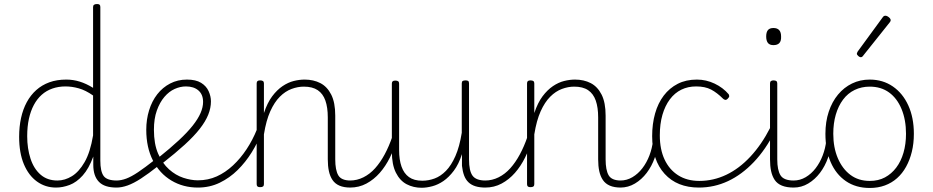

<svg xmlns="http://www.w3.org/2000/svg" viewBox="-20 -914 4630 953"><path d="M258 17Q205 17 163.5 -13Q122 -43 98.5 -99Q75 -155 75 -235Q75 -285 84.5 -328.5Q94 -372 113 -407Q132 -442 160 -467Q188 -492 225 -505.5Q262 -519 309 -519Q343 -519 375.5 -509Q408 -499 442 -478V-879Q442 -887 447 -890.5Q452 -894 462 -894Q471 -894 474.5 -890.5Q478 -887 478 -879V-117Q478 -63 494.5 -40.5Q511 -18 560 -18Q566 -18 569.5 -12.5Q573 -7 573 -0.5Q573 6 569.5 11.5Q566 17 559 17Q529 17 507 10Q485 3 471 -11.5Q457 -26 450 -47Q443 -68 443 -96V-137Q421 -77 390.5 -43Q360 -9 325.5 4Q291 17 258 17ZM265 -18Q302 -18 337 -39.5Q372 -61 400 -109.5Q428 -158 442 -242V-440Q405 -466 371 -475.5Q337 -485 305 -485Q270 -485 240 -474.5Q210 -464 187 -443.5Q164 -423 148 -393Q132 -363 123.5 -324.5Q115 -286 115 -238Q115 -177 131.5 -126.5Q148 -76 181.5 -47Q215 -18 265 -18Z M558 17Q549 17 544 11.5Q539 6 539 -0.5Q539 -7 544 -12.5Q549 -18 558 -18Q581 -18 606.5 -27.5Q632 -37 665.5 -59.5Q699 -82 746 -119Q751 -124 757 -121.5Q763 -119 767 -113.5Q771 -108 771 -101.5Q771 -95 765 -90Q717 -52 680 -28Q643 -4 613.5 6.5Q584 17 558 17Z M765 -130Q825 -178 867.5 -217.5Q910 -257 936.5 -290.5Q963 -324 975.5 -353Q988 -382 988 -408Q988 -445 965 -465Q942 -485 903 -485Q875 -485 847 -472.5Q819 -460 796 -433Q773 -406 758.5 -365.5Q744 -325 744 -270Q744 -199 765 -151Q786 -103 819 -73.5Q852 -44 890 -31.5Q928 -19 962 -19Q972 -19 976.5 -13Q981 -7 981 -0.5Q981 6 976.5 11.5Q972 17 962 17Q889 17 830.5 -18Q772 -53 739 -117.5Q706 -182 706 -270Q706 -321 720 -366.5Q734 -412 760.5 -446Q787 -480 824.5 -499.5Q862 -519 908 -519Q952 -519 978 -503Q1004 -487 1015.5 -461.5Q1027 -436 1027 -411Q1027 -378 1013.5 -344.5Q1000 -311 971.5 -274.5Q943 -238 897 -196Q851 -154 787 -104Z M962 17Q954 17 949 12Q944 7 944 0Q944 -7 949 -13Q954 -19 962 -19Q1013 -19 1056 -38.5Q1099 -58 1136.5 -93Q1174 -128 1204 -173.5Q1234 -219 1255 -271Q1260 -280 1267 -279Q1274 -278 1278.5 -272Q1283 -266 1280 -259Q1260 -207 1229.5 -158Q1199 -109 1159.5 -70Q1120 -31 1070.5 -7Q1021 17 962 17Z M1720 17Q1687 17 1665 7.5Q1643 -2 1630.5 -20.5Q1618 -39 1612.5 -64.5Q1607 -90 1607 -123V-331Q1607 -381 1595 -415Q1583 -449 1557 -466.5Q1531 -484 1488 -484Q1458 -484 1427 -472.5Q1396 -461 1369 -434Q1342 -407 1321.5 -361.5Q1301 -316 1290 -247V0Q1290 8 1285.5 11.5Q1281 15 1271 15Q1262 15 1258 11.5Q1254 8 1254 0V-500Q1254 -508 1258 -511.5Q1262 -515 1271 -515Q1281 -515 1285.5 -511.5Q1290 -508 1290 -500V-353Q1307 -404 1331 -436Q1355 -468 1382.5 -486.5Q1410 -505 1438 -512Q1466 -519 1492 -519Q1536 -519 1570 -501.5Q1604 -484 1624 -444.5Q1644 -405 1644 -340V-123Q1644 -70 1659 -44Q1674 -18 1720 -18Q1727 -18 1730.5 -12.5Q1734 -7 1734 -0.5Q1734 6 1730.5 11.5Q1727 17 1720 17Z M1717 17Q1708 17 1703 11.5Q1698 6 1698 -0.5Q1698 -7 1703 -12.5Q1708 -18 1717 -18Q1752 -18 1784 -34Q1816 -50 1842 -79Q1868 -108 1889.5 -148Q1911 -188 1927 -235Q1929 -244 1936.5 -244.5Q1944 -245 1949 -239Q1954 -233 1951 -223Q1937 -176 1915.5 -132.5Q1894 -89 1865 -56Q1836 -23 1799 -3Q1762 17 1717 17Z M2073 18Q2032 18 1998.5 0.5Q1965 -17 1945 -57Q1925 -97 1925 -161V-499Q1925 -507 1929 -510.5Q1933 -514 1942 -514Q1952 -514 1956.5 -510.5Q1961 -507 1961 -499V-169Q1961 -121 1973 -87Q1985 -53 2010 -35Q2035 -17 2076 -17Q2107 -17 2137 -28Q2167 -39 2193.5 -66Q2220 -93 2240.5 -139.5Q2261 -186 2272 -255V-500Q2272 -509 2276.5 -512Q2281 -515 2291 -515Q2300 -515 2304 -512Q2308 -509 2308 -500V-123Q2308 -66 2325.5 -42Q2343 -18 2390 -18Q2397 -18 2401 -12.5Q2405 -7 2405 -0.5Q2405 6 2401.5 11.5Q2398 17 2390 17Q2361 17 2340 10.5Q2319 4 2305 -9.5Q2291 -23 2283.5 -43.5Q2276 -64 2273 -91V-149Q2257 -99 2232.5 -66.5Q2208 -34 2181 -15.5Q2154 3 2125.5 10.5Q2097 18 2073 18Z M2388 17Q2379 17 2374 11.5Q2369 6 2369 -0.5Q2369 -7 2374 -12.5Q2379 -18 2388 -18Q2423 -18 2455 -34Q2487 -50 2513 -79Q2539 -108 2560.5 -148Q2582 -188 2598 -235Q2600 -244 2607.5 -244.5Q2615 -245 2620 -239Q2625 -233 2622 -223Q2608 -176 2586.5 -132.5Q2565 -89 2536 -56Q2507 -23 2470 -3Q2433 17 2388 17Z M3062 17Q3029 17 3007 7.5Q2985 -2 2972.5 -20.5Q2960 -39 2954.5 -64.5Q2949 -90 2949 -123V-331Q2949 -381 2937 -415Q2925 -449 2899 -466.5Q2873 -484 2830 -484Q2800 -484 2769 -472.5Q2738 -461 2711 -434Q2684 -407 2663.5 -361.5Q2643 -316 2632 -247V0Q2632 8 2627.5 11.5Q2623 15 2613 15Q2604 15 2600 11.5Q2596 8 2596 0V-500Q2596 -508 2600 -511.5Q2604 -515 2613 -515Q2623 -515 2627.5 -511.5Q2632 -508 2632 -500V-353Q2649 -404 2673 -436Q2697 -468 2724.5 -486.5Q2752 -505 2780 -512Q2808 -519 2834 -519Q2878 -519 2912 -501.5Q2946 -484 2966 -444.5Q2986 -405 2986 -340V-123Q2986 -70 3001 -44Q3016 -18 3062 -18Q3069 -18 3072.5 -12.5Q3076 -7 3076 -0.5Q3076 6 3072.5 11.5Q3069 17 3062 17Z M3059 17Q3050 17 3045 11.5Q3040 6 3040 -0.5Q3040 -7 3045 -12.5Q3050 -18 3059 -18Q3091 -18 3119 -34.5Q3147 -51 3168.5 -79Q3190 -107 3203.5 -142.5Q3217 -178 3221 -215Q3222 -225 3228.5 -227.5Q3235 -230 3241 -226.5Q3247 -223 3247 -213Q3244 -171 3229.5 -130Q3215 -89 3190 -56Q3165 -23 3131.5 -3Q3098 17 3059 17Z M3449 17Q3341 17 3279 -51Q3217 -119 3217 -238Q3217 -299 3231.5 -350.5Q3246 -402 3274.5 -439.5Q3303 -477 3344 -498Q3385 -519 3439 -519Q3485 -519 3527 -499Q3569 -479 3597 -446Q3599 -442 3599.5 -437Q3600 -432 3592 -424Q3585 -417 3579 -418.5Q3573 -420 3569 -424Q3539 -454 3509.5 -469.5Q3480 -485 3435 -485Q3395 -485 3362 -469Q3329 -453 3305 -421Q3281 -389 3268 -344Q3255 -299 3255 -242Q3255 -173 3278.5 -122.5Q3302 -72 3346 -44Q3390 -16 3451 -16Q3460 -16 3464.5 -11Q3469 -6 3469 0.5Q3469 7 3464 12Q3459 17 3449 17Z M3449 17Q3440 17 3435.5 12Q3431 7 3431.5 0.5Q3432 -6 3437 -11Q3442 -16 3451 -16Q3521 -16 3585 -46.5Q3649 -77 3704.5 -136.5Q3760 -196 3803 -280Q3808 -289 3815.5 -287.5Q3823 -286 3827 -279Q3831 -272 3826 -262Q3781 -172 3721.5 -109.5Q3662 -47 3593.5 -15Q3525 17 3449 17Z M3920 17Q3885 17 3861.5 7.5Q3838 -2 3825.5 -20.5Q3813 -39 3807.5 -64.5Q3802 -90 3802 -123V-500Q3802 -508 3806.5 -511.5Q3811 -515 3819 -515Q3829 -515 3833.5 -511.5Q3838 -508 3838 -500V-123Q3838 -70 3854 -44Q3870 -18 3920 -18Q3927 -18 3930 -12.5Q3933 -7 3933 -0.5Q3933 6 3930 11.5Q3927 17 3920 17ZM3819 -690Q3800 -690 3791.5 -701Q3783 -712 3783 -733Q3783 -754 3791.5 -764.5Q3800 -775 3819 -775Q3838 -775 3847.5 -764.5Q3857 -754 3857 -733Q3858 -711 3848.5 -700.5Q3839 -690 3819 -690Z M3919 17Q3910 17 3905 11.5Q3900 6 3900 -0.5Q3900 -7 3905 -12.5Q3910 -18 3919 -18Q3951 -18 3979 -34.5Q4007 -51 4028.5 -79Q4050 -107 4063.5 -142.5Q4077 -178 4081 -215Q4082 -225 4088.5 -227.5Q4095 -230 4101 -226.5Q4107 -223 4107 -213Q4104 -171 4089.5 -130Q4075 -89 4050 -56Q4025 -23 3991.5 -3Q3958 17 3919 17Z M4297 19Q4228 19 4178.5 -15Q4129 -49 4103 -109.5Q4077 -170 4077 -250Q4077 -310 4093.5 -359.5Q4110 -409 4139.5 -444.5Q4169 -480 4209 -499.5Q4249 -519 4297 -519Q4362 -519 4411.5 -485Q4461 -451 4488.5 -390.5Q4516 -330 4516 -250Q4516 -202 4506 -161Q4496 -120 4477.5 -86.5Q4459 -53 4432.5 -29.5Q4406 -6 4372 6.5Q4338 19 4297 19ZM4297 -16Q4340 -16 4372.5 -33.5Q4405 -51 4428.5 -82Q4452 -113 4464.5 -156Q4477 -199 4477 -250Q4477 -319 4455 -372.5Q4433 -426 4393 -455Q4353 -484 4297 -484Q4256 -484 4222 -467.5Q4188 -451 4164.5 -419.5Q4141 -388 4128.5 -345Q4116 -302 4116 -250Q4116 -182 4138.5 -129Q4161 -76 4201 -46Q4241 -16 4297 -16Z M4252 -630Q4247 -630 4240 -636Q4233 -642 4233 -648Q4233 -650 4234.5 -652.5Q4236 -655 4237 -658L4362 -829Q4365 -833 4368 -834.5Q4371 -836 4375 -836Q4380 -836 4386 -832.5Q4392 -829 4396.5 -824Q4401 -819 4401 -814Q4401 -811 4400 -809Q4399 -807 4397 -804L4263 -636Q4259 -630 4252 -630Z"/></svg>

Font: Playwrite HR Lijeva Thin
Style: Regular
Weight: 250
Designer: Veronika Burian, José Scaglione
Foundry: TypeTogether
Version: Version 1.002